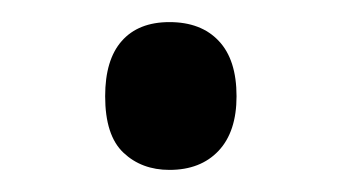

<svg xmlns="http://www.w3.org/2000/svg" viewBox="-20 -138 306 172"><path d="M74.2 -51.8Q74.2 -84.5 89.1 -101.3Q104 -118.2 131.8 -118.2Q160.2 -118.2 176 -101.3Q191.9 -84.5 191.9 -51.8Q191.9 -20 175.8 -2.9Q159.7 14.2 131.8 14.2Q106.9 14.2 90.6 -1.2Q74.2 -16.6 74.2 -51.8Z"/></svg>

Font: QFn1     
Style: Regular
Weight: 400
Foundry: Ascender Corporation
Version: Version 1.10